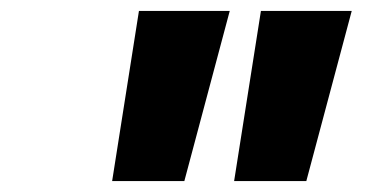

<svg xmlns="http://www.w3.org/2000/svg" viewBox="-20 -783 690 351"><path d="M408 -452 457 -763H623L540 -452ZM185 -452 234 -763H400L317 -452Z"/></svg>

Font: Azeret Mono Thin
Style: Bold Italic
Weight: 700
Italic angle: -12°
Version: Version 1.002